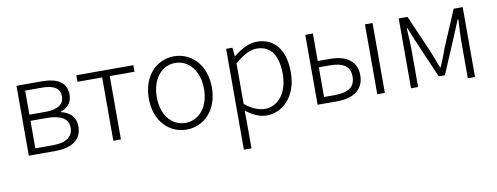

<svg xmlns="http://www.w3.org/2000/svg" viewBox="-64 -878 3737 1445"><g transform="rotate(-10 1804.5 -155.0)"><path d="M100 0H302C426 0 506 -48 506 -152C506 -231 452 -268 394 -281V-285C445 -301 482 -336 482 -400C482 -494 410 -534 294 -534H100ZM158 -303V-487H285C382 -487 423 -455 423 -396C423 -339 382 -303 277 -303ZM158 -46V-256H283C390 -256 447 -220 447 -155C447 -84 395 -46 291 -46Z M746 0H804V-484H993V-534H557V-484H746Z M1305 13C1434 13 1546 -89 1546 -266C1546 -444 1434 -547 1305 -547C1176 -547 1064 -444 1064 -266C1064 -89 1176 13 1305 13ZM1305 -38C1200 -38 1125 -130 1125 -266C1125 -403 1200 -496 1305 -496C1410 -496 1486 -403 1486 -266C1486 -130 1410 -38 1305 -38Z M1702 237H1760V46L1759 -52C1813 -10 1866 13 1916 13C2041 13 2151 -93 2151 -275C2151 -440 2079 -547 1937 -547C1872 -547 1810 -509 1759 -468H1757L1750 -534H1702ZM1912 -38C1872 -38 1817 -55 1760 -103V-412C1822 -466 1875 -496 1926 -496C2044 -496 2089 -403 2089 -274C2089 -132 2014 -38 1912 -38Z M2307 0H2457C2582 0 2662 -54 2662 -164C2662 -271 2582 -324 2457 -324H2365V-534H2307ZM2365 -49V-276H2447C2552 -276 2603 -242 2603 -164C2603 -84 2552 -49 2447 -49ZM2763 0H2821V-534H2763Z M3021 0H3075V-288C3075 -331 3070 -397 3068 -450H3073C3088 -411 3104 -372 3120 -335L3242 -52H3289L3409 -335C3425 -372 3441 -410 3457 -450H3462C3459 -397 3455 -331 3455 -288V0H3510V-534H3441L3321 -252C3307 -207 3287 -162 3268 -117H3263C3247 -162 3228 -207 3211 -252L3088 -534H3021Z"/></g></svg>

Font: GenYoGothic2 TW L
Style: Regular
Weight: 300
Version: Version 2.100;PS 2.1;hotconv 16.6.51;makeotf.lib2.5.65220 DE